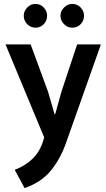

<svg xmlns="http://www.w3.org/2000/svg" viewBox="-20 -701 540 978"><path d="M8 -475H136L225 -233L258 -119H261L293 -234L373 -475H494L317 25Q288 108 239 168Q190 228 105 257L55 164Q108 144 145.5 108Q183 72 200 16L205 -1ZM101 -621Q101 -644 118.5 -662.5Q136 -681 161 -681Q186 -681 203 -662.5Q220 -644 220 -621Q220 -596 203 -578Q186 -560 161 -560Q136 -560 118.5 -578Q101 -596 101 -621ZM288 -621Q288 -644 306 -662.5Q324 -681 348 -681Q374 -681 391 -662.5Q408 -644 408 -621Q408 -596 391 -578Q374 -560 348 -560Q324 -560 306 -578Q288 -596 288 -621Z"/></svg>

Font: Mukta Mahee SemiBold
Style: Regular
Weight: 600
Designer: Shuchita Grover, Noopur Datye, Girish Dalvi, Yashodeep Gholap
Foundry: Ek Type
Version: Version 2.538;PS 1.000;hotconv 16.6.51;makeotf.lib2.5.65220;